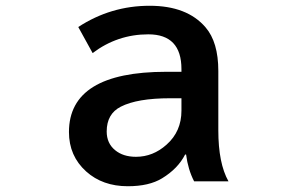

<svg xmlns="http://www.w3.org/2000/svg" viewBox="-20 -604 1040 666"><path d="M609.4 -355V-364.3Q609.4 -484.9 494.6 -484.9Q387.2 -484.9 301.3 -419.9L251.5 -510.3Q364.3 -584 499 -584Q628.9 -584 692.9 -509.3Q737.3 -458 737.3 -357.9V-151.9Q737.3 -37.6 772.5 24.9H653.3Q632.3 -15.6 625.5 -67.9H622.1Q597.2 -19 542 14.6Q497.1 42 423.3 42Q335.9 42 278.8 -9.3Q219.2 -63 219.2 -146Q219.2 -355 557.1 -355ZM609.4 -263.2H570.3Q456.1 -263.2 398.9 -233.9Q350.1 -209 350.1 -147.9Q350.1 -106.9 379.4 -83Q407.2 -60.1 451.7 -60.1Q510.7 -60.1 557.6 -102.1Q609.4 -147.9 609.4 -220.2Z"/></svg>

Font: BIZ UDPGothic
Style: Bold
Weight: 700
Designer: TypeBank Co., Ltd.
Foundry: Morisawa Inc.
Version: Version 1.051